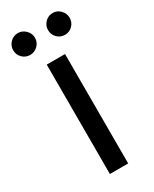

<svg xmlns="http://www.w3.org/2000/svg" viewBox="-195 -715 613 763"><g transform="rotate(-30 111.5 -334.0)"><path d="M69 0V-502H153V0ZM32 -568Q11 -568 -3.5 -582.5Q-18 -597 -18 -618Q-18 -638 -3.5 -653Q11 -668 32 -668Q52 -668 67 -653Q82 -638 82 -618Q82 -597 67 -582.5Q52 -568 32 -568ZM192 -568Q171 -568 156.5 -582.5Q142 -597 142 -618Q142 -638 156.5 -653Q171 -668 192 -668Q212 -668 226.5 -653Q241 -638 241 -618Q241 -597 226.5 -582.5Q212 -568 192 -568Z"/></g></svg>

Font: DM Sans 16pt
Style: Regular
Weight: 400
Version: Version 4.004;gftools[0.9.30]